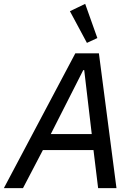

<svg xmlns="http://www.w3.org/2000/svg" viewBox="-49 -974 698 994"><path d="M459 0 435 -197H173L70 0H-29L341 -698H463L554 0ZM387 -611H382L214 -280H426ZM313 -916 392 -954 455 -777 401 -752Z"/></svg>

Font: IBM Plex Sans Text
Style: Italic
Weight: 450
Italic angle: -11°
Designer: Mike Abbink, Paul van der Laan, Pieter van Rosmalen
Foundry: Bold Monday
Version: Version 3.005